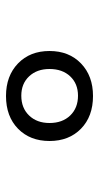

<svg xmlns="http://www.w3.org/2000/svg" viewBox="135 -915 330 640"><g transform="rotate(90 300.0 -595.0)"><path d="M300 -450Q233 -450 191.5 -490Q150 -530 150 -595Q150 -660 191.5 -700Q233 -740 300 -740Q368 -740 409 -700Q450 -660 450 -595Q450 -530 409 -490Q368 -450 300 -450ZM299 -501Q340 -501 365 -527Q390 -553 390 -595Q390 -638 365 -664Q340 -690 299 -690Q259 -690 234.5 -664Q210 -638 210 -595Q210 -553 234.5 -527Q259 -501 299 -501Z"/></g></svg>

Font: Tiny
Style: Regular
Weight: 400
Designer: Philipp Nurullin, Konstantin Bulenkov
Foundry: JetBrains
Version: Version 2.251; ttfautohint (v1.8.4.7-5d5b)